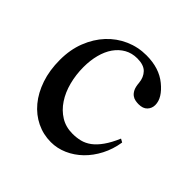

<svg xmlns="http://www.w3.org/2000/svg" viewBox="-131 -576 706 706"><g transform="rotate(45 222.0 -222.5)"><path d="M410.6 -169.9Q404.3 -129.4 386.7 -95.5Q369.1 -61.5 344 -37.1Q318.8 -12.7 287.8 1Q256.8 14.6 224.1 14.6Q184.6 14.6 149.9 -2.2Q115.2 -19 89.4 -50Q63.5 -81.1 48.6 -125Q33.7 -168.9 33.7 -223.1Q33.7 -276.4 50.8 -319.8Q67.9 -363.3 96.9 -394.5Q126 -425.8 164.8 -442.9Q203.6 -460 247.1 -460Q314 -460 356 -425.3Q377 -408.2 388.2 -390.1Q399.4 -372.1 399.4 -353.5Q399.4 -336.4 387.9 -324.2Q376.5 -312 353.5 -312Q346.2 -312 337.4 -313.5Q328.6 -314.9 320.6 -320.6Q312.5 -326.2 306.6 -337.6Q300.8 -349.1 299.3 -369.1Q296.9 -395.5 281 -411.9Q265.1 -428.2 231.4 -428.2Q203.6 -428.2 181.6 -415.8Q159.7 -403.3 144.5 -381.6Q129.4 -359.9 121.6 -330.1Q113.8 -300.3 113.8 -265.6Q113.8 -226.1 123.3 -189.5Q132.8 -152.8 151.4 -124.8Q169.9 -96.7 196.8 -80.1Q223.6 -63.5 258.8 -63.5Q279.3 -63.5 298.1 -68.1Q316.9 -72.8 334 -85.4Q351.1 -98.1 366.9 -120.4Q382.8 -142.6 397.5 -177.2Z"/></g></svg>

Font: Doulos SIL Cyr
Style: Regular
Weight: 400
Designer: Walt Agee, Victor Gaultney, Peter Martin, Debbi Hosken, Becca Hirsbrunner
Foundry: SIL International
Version: Version 5.000